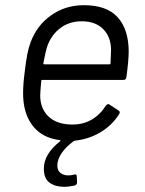

<svg xmlns="http://www.w3.org/2000/svg" viewBox="-20 -534 557 740"><path d="M467 -236Q467 -232 464 -229Q461 -226 456 -226H143Q139 -226 139 -222Q135 -178 135 -166Q135 -115 167.5 -84.5Q200 -54 259 -54Q301 -54 333.5 -73Q366 -92 388 -127Q396 -136 402 -131L437 -108Q445 -103 439 -94Q413 -52 368.5 -25Q324 2 270 8Q268 8 264 10Q235 31 218 55.5Q201 80 201 104Q201 123 213 132.5Q225 142 243 142Q255 142 265 139L269 138Q276 138 276 146L277 169Q277 178 268 181Q246 186 227 186Q193 186 171 170Q149 154 149 116Q149 60 211 11Q216 8 210 6Q155 -1 121 -33Q87 -65 75 -117Q69 -143 69 -175Q69 -210 75 -255Q80 -298 85 -324Q90 -350 98 -371Q122 -436 177 -475Q232 -514 303 -514Q391 -514 433 -468Q475 -422 476 -338Q476 -300 467 -236ZM163 -358Q156 -338 147 -290Q147 -286 151 -286H402Q406 -286 406 -290Q408 -330 408 -341Q408 -391 378 -421.5Q348 -452 295 -452Q248 -452 213.5 -426.5Q179 -401 163 -358Z"/></svg>

Font: Barlow
Style: Italic
Weight: 400
Italic angle: -7°
Designer: Jeremy Tribby
Foundry: Tribby Type
Version: Version 1.408